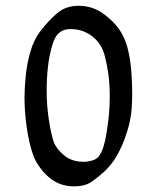

<svg xmlns="http://www.w3.org/2000/svg" viewBox="-20 -639 539 673"><path d="M239.7 14.2Q197.3 14.2 165.5 -7.1Q133.8 -28.3 109.4 -67.4Q96.2 -89.4 86.4 -127.7Q76.7 -166 71.3 -210.9Q65.9 -255.9 65.9 -297.4Q65.9 -331.1 70.3 -374Q74.7 -417 86.7 -458.5Q98.6 -500 121.1 -529.3Q150.4 -567.4 180.7 -593Q210.9 -618.7 255.4 -618.7Q305.7 -618.7 345.2 -588.9Q384.8 -559.1 405.3 -524.4Q422.4 -495.1 430.4 -457.3Q438.5 -419.4 440.9 -380.1Q443.4 -340.8 443.4 -307.1Q443.4 -285.6 441.4 -258.1Q439.5 -230.5 431.6 -198.7Q427.2 -181.6 417.5 -153.8Q407.7 -126 390.6 -95Q373.5 -64 345.7 -37.6Q326.7 -20 302.7 -2.9Q278.8 14.2 239.7 14.2ZM273.9 -71.8Q287.1 -71.8 302.5 -76.2Q317.9 -80.6 325.7 -90.3Q336.4 -103.5 343.5 -127.4Q350.6 -151.4 354 -176.8Q358.4 -204.1 361.6 -234.1Q364.7 -264.2 364.7 -302.2Q364.7 -342.8 360.1 -377.2Q355.5 -411.6 348.1 -439.9Q337.4 -484.9 304.2 -511Q271 -537.1 227.5 -537.1Q205.6 -537.1 192.6 -527.8Q179.7 -518.6 173.3 -506.1Q167 -493.7 164.6 -484.9Q153.3 -449.2 148.4 -407.7Q143.6 -366.2 143.6 -320.3Q143.6 -270.5 150.9 -221.7Q158.2 -172.9 168 -142.6Q176.8 -117.7 204.3 -94.7Q231.9 -71.8 273.9 -71.8Z"/></svg>

Font: David Libre
Style: Regular
Weight: 400
Designer: Ismar David, J. Victor Gaultney, Annie Olsen and Meir Sadan
Foundry: Monotype Imaging Inc. & SIL International
Version: Version 1.100; ttfautohint (v1.8.4.7-5d5b)